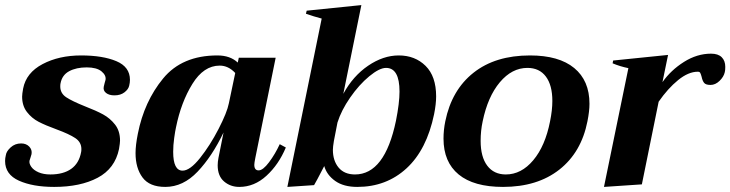

<svg xmlns="http://www.w3.org/2000/svg" viewBox="-21 -725 2872 755"><path d="M-1 -92Q-1 -103 2 -115Q4 -130 21 -145.5Q38 -161 62 -161Q82 -161 94 -148.5Q106 -136 103 -119Q101 -112 99 -105.5Q97 -99 95 -93Q93 -82 102 -69Q111 -56 130.5 -47.5Q150 -39 177 -39Q228 -39 259 -61Q290 -83 298 -127Q299 -131 299 -139Q299 -166 275 -182Q251 -198 202 -216Q158 -232 131 -246Q104 -260 85 -284.5Q66 -309 66 -345Q66 -355 70 -377Q82 -439 146.5 -473Q211 -507 298 -507Q383 -507 436.5 -484.5Q490 -462 490 -411Q490 -400 487 -388Q484 -374 468.5 -362Q453 -350 429 -350Q408 -350 396 -359.5Q384 -369 387 -384Q388 -390 390.5 -398.5Q393 -407 394 -411Q397 -429 378 -444.5Q359 -460 320 -460Q279 -460 251 -445Q223 -430 217 -397Q216 -393 216 -385Q216 -358 239.5 -342.5Q263 -327 313 -307Q357 -290 384.5 -275Q412 -260 431.5 -235Q451 -210 451 -172Q451 -163 447 -139Q431 -62 363 -26Q295 10 192 10Q108 10 53.5 -14.5Q-1 -39 -1 -92Z M512 -123Q512 -154 521 -199Q546 -326 620.5 -416.5Q695 -507 834 -507Q884 -507 914 -479L918 -498H1063L983 -104Q979 -84 979 -77Q979 -55 996 -55Q1013 -55 1037 -87Q1061 -119 1079 -158L1103 -145Q1075 -78 1027 -34Q979 10 920 10Q885 10 860 -11.5Q835 -33 835 -75Q835 -88 838 -104L858 -204Q813 -110 756 -50Q699 10 629 10Q567 10 539.5 -27Q512 -64 512 -123ZM879 -319 904 -438Q877 -467 843 -467Q780 -467 735.5 -395Q691 -323 671 -224Q668 -211 664 -182.5Q660 -154 660 -128Q660 -54 697 -54Q726 -54 765.5 -103.5Q805 -153 838.5 -218Q872 -283 879 -319Z M1244 -652Q1213 -660 1182 -671L1185 -683L1400 -705L1329 -356Q1367 -426 1426.5 -466.5Q1486 -507 1547 -507Q1611 -507 1652.5 -466Q1694 -425 1694 -346Q1694 -316 1686 -276Q1657 -136 1577.5 -63Q1498 10 1384 10Q1330 10 1297 -13.5Q1264 -37 1254 -72Q1221 -8 1214 3L1109 10ZM1536 -250Q1550 -320 1550 -365Q1550 -458 1497 -458Q1471 -458 1431 -425Q1391 -392 1356 -341.5Q1321 -291 1306 -243L1292 -171Q1288 -147 1288 -136Q1288 -93 1310.5 -66Q1333 -39 1375 -39Q1492 -39 1536 -250Z M1723 -180Q1723 -214 1730 -248Q1755 -371 1841 -439Q1927 -507 2063 -507Q2177 -507 2237 -457.5Q2297 -408 2297 -317Q2297 -288 2289 -248Q2265 -126 2178.5 -58Q2092 10 1957 10Q1842 10 1782.5 -39Q1723 -88 1723 -180ZM2142 -248Q2151 -292 2151 -328Q2151 -390 2125.5 -424Q2100 -458 2053 -458Q1992 -458 1944.5 -401.5Q1897 -345 1877 -248Q1869 -211 1869 -171Q1869 -108 1895 -73.5Q1921 -39 1968 -39Q2029 -39 2076 -95Q2123 -151 2142 -248Z M2831 -462Q2831 -448 2829 -441Q2825 -423 2808.5 -407Q2792 -391 2773 -391Q2754 -391 2747.5 -399.5Q2741 -408 2738 -423Q2735 -434 2732.5 -438.5Q2730 -443 2723 -443Q2686 -443 2645.5 -410Q2605 -377 2569 -325L2503 0L2354 10L2450 -457Q2416 -464 2388 -476L2390 -487L2606 -509L2584 -402Q2617 -449 2668.5 -481.5Q2720 -514 2775 -514Q2803 -514 2817 -500Q2831 -486 2831 -462Z"/></svg>

Font: Trirong
Style: Bold Italic
Weight: 700
Italic angle: -12°
Designer: Katatrad Team
Foundry: CadsonDemak
Version: Version 1.001